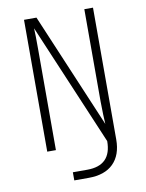

<svg xmlns="http://www.w3.org/2000/svg" viewBox="-98 -798 795 1047"><g transform="rotate(-10 300.0 -275.0)"><path d="M227 180V135H307Q441 135 441 0L155 -675Q156 -661 156.5 -629.5Q157 -598 157 -560V0H109V-730H178L447 -94Q446 -112 444.5 -146.5Q443 -181 443 -219V-730H491V0Q491 86 443.5 133Q396 180 307 180Z"/></g></svg>

Font: Tiny Thin
Style: Regular
Weight: 100
Monospace: yes
Designer: Philipp Nurullin, Konstantin Bulenkov
Foundry: JetBrains
Version: Version 2.251; ttfautohint (v1.8.4.7-5d5b)